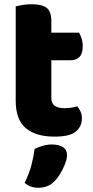

<svg xmlns="http://www.w3.org/2000/svg" viewBox="-20 -629 437 905"><path d="M237 15Q149 15 101.5 -25Q54 -65 54 -155V-599Q65 -602 85.5 -605.5Q106 -609 129 -609Q178 -609 200 -592Q222 -575 222 -529V-475H353Q359 -464 364.5 -447.5Q370 -431 370 -411Q370 -376 354.5 -360.5Q339 -345 313 -345H222V-167Q222 -141 238.5 -130Q255 -119 285 -119Q300 -119 316 -121.5Q332 -124 344 -128Q353 -117 359.5 -103.5Q366 -90 366 -71Q366 -33 337.5 -9Q309 15 237 15ZM239 223Q222 241 202.5 248.5Q183 256 160 256Q122 256 96 233Q117 191 127.5 151.5Q138 112 143 73Q159 65 180.5 58.5Q202 52 224 52Q256 52 276 64Q296 76 296 104Q296 116 290.5 132.5Q285 149 277 165.5Q269 182 259 197.5Q249 213 239 223Z"/></svg>

Font: Baloo Thambi 2 ExtraBold
Style: Regular
Weight: 800
Designer: Aadarsh Rajan and Ek Type
Foundry: Ek Type
Version: Version 1.640;hotconv 1.0.111;makeotfexe 2.5.65597; ttfautoh